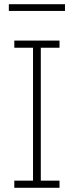

<svg xmlns="http://www.w3.org/2000/svg" viewBox="-20 -893 351 913"><path d="M263 0H48V-34H137V-666H48V-700H263V-666H174V-34H263ZM289 -841H22V-873H289Z"/></svg>

Font: Storia Sans Thin
Style: Regular
Weight: 100
Designer: Accademia di Belle Arti di Urbino and others
Foundry: Accademia di Belle Arti di Urbino and others.
Version: Version 60.001;May 25, 2020;FontCreator 12.0.0.2522 64-bit